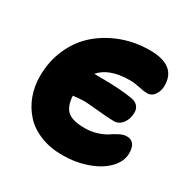

<svg xmlns="http://www.w3.org/2000/svg" viewBox="-138 -661 824 838"><g transform="rotate(30 274.5 -242.0)"><path d="M280.8 51.8Q218.8 51.8 169.2 31.5Q119.6 11.2 88.6 -23.7Q57.6 -58.6 41.3 -103Q24.9 -147.5 24.9 -198.2Q24.9 -274.9 54.2 -339.4Q83.5 -403.8 133.3 -446.3Q183.1 -488.8 248 -512.5Q313 -536.1 384.8 -536.1Q517.1 -536.1 517.1 -434.1Q517.1 -407.7 503.4 -387.5Q489.7 -367.2 465.8 -367.2Q451.7 -367.2 424.6 -373Q397.5 -378.9 375 -378.9Q271 -378.9 225.1 -325.2H245.1Q361.3 -325.2 419.9 -314Q439.9 -310.5 450.9 -297.9Q461.9 -285.2 461.9 -267.1Q461.9 -233.9 444.6 -211.4Q427.2 -189 401.9 -189Q375 -189 319.8 -194.6Q264.6 -200.2 246.1 -200.2Q232.4 -200.2 191.9 -195.8Q194.8 -143.1 220.2 -121.1Q245.6 -99.1 306.2 -99.1Q339.8 -99.1 369.1 -108.6Q398.4 -118.2 414.8 -129.6Q431.2 -141.1 450.2 -150.6Q469.2 -160.2 484.9 -160.2Q530.8 -160.2 530.8 -101.1Q530.8 -59.6 496.6 -24.2Q462.4 11.2 404.8 31.5Q347.2 51.8 280.8 51.8Z"/></g></svg>

Font: Shantell Sans Irregular
Style: Regular
Weight: 800
Designer: Stephen Nixon, Anya Danilova, Shantell Martin
Foundry: Arrow Type
Version: Version 1.006;[9816181b4]